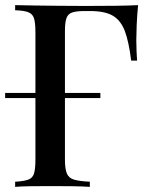

<svg xmlns="http://www.w3.org/2000/svg" viewBox="-20 -728 583 748"><path d="M0 -346V-366H371V-346ZM518 -708Q514 -668 512.5 -630Q511 -592 511 -572Q511 -549 512 -528Q513 -507 514 -492H491Q482 -565 466.5 -606.5Q451 -648 420 -666.5Q389 -685 331 -685H310Q278 -685 261.5 -679.5Q245 -674 239 -657.5Q233 -641 233 -606V-106Q233 -70 240.5 -52Q248 -34 269 -28Q290 -22 330 -20V0Q303 -2 261.5 -2.5Q220 -3 177 -3Q135 -3 98.5 -2.5Q62 -2 39 0V-20Q72 -22 89.5 -28Q107 -34 112.5 -52Q118 -70 118 -106V-602Q118 -639 112.5 -656.5Q107 -674 90 -680.5Q73 -687 39 -688V-708Q78 -707 120.5 -706.5Q163 -706 204.5 -705.5Q246 -705 282 -705Q318 -705 341 -705Q380 -705 429.5 -705.5Q479 -706 518 -708Z"/></svg>

Font: Playfair Display Medium
Style: Regular
Weight: 500
Designer: Claus Eggers Sørensen
Foundry: Claus Eggers Sørensen
Version: Version 1.203